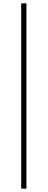

<svg xmlns="http://www.w3.org/2000/svg" viewBox="-20 -846 283 1141"><path d="M106 275V-826H137V275Z"/></svg>

Font: Source Han Sans SC ExtraLight
Style: Regular
Weight: 250
Designer: Ryoko NISHIZUKA 西塚涼子 (kana, bopomofo & ideographs); Paul D. Hunt (Latin, Greek & Cyrillic); Sandoll Communications 산돌커뮤니
Foundry: Adobe
Version: Version 2.004;hotconv 1.0.118;makeotfexe 2.5.65603